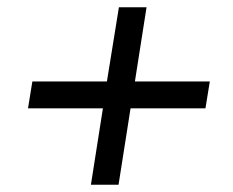

<svg xmlns="http://www.w3.org/2000/svg" viewBox="-20 -548 640 528"><path d="M230 -40 263 -250H57L69 -324H274L307 -528H383L351 -324H557L545 -250H339L306 -40Z"/></svg>

Font: Nunito Sans SemiBold
Style: Italic
Weight: 600
Italic angle: -9°
Designer: Vernon Adams
Foundry: Vernon Adams
Version: Version 3.006; ttfautohint (v1.8.3)